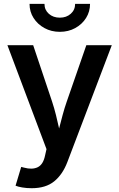

<svg xmlns="http://www.w3.org/2000/svg" viewBox="-20 -784 628 1012"><path d="M62 194.8 91.8 95.7 106.9 99.6Q149.9 111.3 178.7 97.4Q207.5 83.5 217.3 36.6L225.1 2L19 -545.9H154.8L254.4 -249Q266.1 -213.4 274.9 -178Q283.7 -142.6 291.5 -106.9Q300.8 -143.1 310.3 -178.5Q319.8 -213.9 332 -249L435.1 -545.9H569.3L335 70.3Q310.1 135.7 265.6 171.9Q221.2 208 147 208Q120.1 208 97.4 204.1Q74.7 200.2 62 194.8ZM295.4 -616.2Q250.5 -616.2 214.4 -636Q178.2 -655.8 157 -689Q135.7 -722.2 135.7 -763.7H214.4Q214.4 -731.9 237.3 -711.4Q260.3 -690.9 295.4 -690.9Q330.1 -690.9 353 -711.4Q376 -731.9 376 -763.7H454.6Q454.6 -722.7 433.6 -689.2Q412.6 -655.8 376.5 -636Q340.3 -616.2 295.4 -616.2Z"/></svg>

Font: Inter SemiBold
Style: Regular
Weight: 600
Designer: Rasmus Andersson
Foundry: rsms
Version: Version 4.001;git-9221beed3